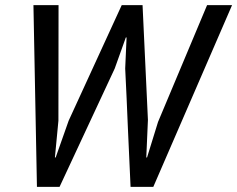

<svg xmlns="http://www.w3.org/2000/svg" viewBox="-20 -731 928 751"><path d="M208.5 -258.8 194.8 -115.2H197.8L248.5 -258.8L456.1 -710.9H537.6L558.6 -262.2L552.2 -115.2H555.2L598.1 -253.9L790 -710.9H887.7L579.6 0H490.7Q484.9 -116.2 480.2 -231.2Q475.6 -346.2 469.7 -462.9L475.1 -584.5H472.2L428.7 -462.9L212.9 0H124.5L110.8 -710.9H209Z"/></svg>

Font: Ufes Sans
Style: Italic
Weight: 400
Designer: Ricardo Esteves & Filipe Motta
Foundry: ProDesignUfes - Ricardo Esteves, Filipe Motta
Version: Version 2.0